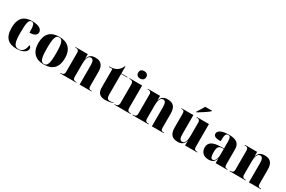

<svg xmlns="http://www.w3.org/2000/svg" viewBox="131 -2069 5021 3375"><g transform="rotate(30 2641.0 -382.0)"><path d="M300 10C446 10 506 -54 506 -105C506 -131 491 -152 469 -159C455 -44 401 -2 334 -2C250 -2 221 -70 221 -268C221 -475 239 -540 297 -540C345 -540 360 -494 360 -350C483 -350 505 -403 505 -440C505 -500 444 -550 300 -550C154 -550 44 -483 44 -267C44 -58 146 10 300 10Z M853 10C1031 10 1125 -83 1125 -271C1125 -459 1023 -550 856 -550C678 -550 585 -459 585 -271C585 -83 687 10 853 10ZM855 0C786 0 763 -67 763 -271C763 -473 786 -540 854 -540C923 -540 947 -473 947 -271C947 -67 924 0 855 0Z M1184 0H1512V-10H1504C1467 -10 1437 -19 1437 -74V-336C1437 -430 1455 -510 1515 -510C1563 -510 1579 -468 1579 -383V0H1820V-10H1816C1771 -10 1754 -19 1754 -80V-358C1754 -493 1698 -550 1586 -550C1511 -550 1458 -523 1438 -442H1436V-536H1187V-526H1195C1231 -526 1262 -517 1262 -464V-76C1262 -19 1230 -10 1192 -10H1184Z M2100 10C2177 10 2230 -8 2252 -19V-29C2227 -19 2204 -14 2185 -14C2141 -14 2117 -41 2117 -101V-526H2243V-536H2117V-679H2107C2088 -630 2059 -594 2019 -570C1981 -547 1930 -536 1867 -536V-526H1941V-149C1941 -32 2002 10 2100 10Z M2446 -622C2490 -622 2529 -648 2529 -698C2529 -751 2490 -774 2446 -774C2400 -774 2365 -751 2365 -698C2365 -648 2400 -622 2446 -622ZM2285 0H2617V-10H2606C2572 -10 2539 -23 2539 -78V-536H2281V-526H2297C2330 -526 2364 -513 2364 -462V-80C2364 -23 2331 -10 2297 -10H2285Z M2651 0H2979V-10H2971C2934 -10 2904 -19 2904 -74V-336C2904 -430 2922 -510 2982 -510C3030 -510 3046 -468 3046 -383V0H3287V-10H3283C3238 -10 3221 -19 3221 -80V-358C3221 -493 3165 -550 3053 -550C2978 -550 2925 -523 2905 -442H2903V-536H2654V-526H2662C2698 -526 2729 -517 2729 -464V-76C2729 -19 2697 -10 2659 -10H2651Z M3594 -615V-605H3604C3671 -643 3790 -721 3825 -756V-766H3687C3662 -721 3623 -656 3594 -615ZM3571 10C3646 10 3699 -18 3718 -98H3720V0H3966V-10H3962C3925 -10 3895 -19 3895 -72V-536H3649V-526H3653C3690 -526 3719 -517 3719 -462V-204C3719 -110 3702 -30 3642 -30C3594 -30 3579 -72 3579 -157V-536H3339V-526H3342C3385 -526 3403 -517 3403 -456V-182C3403 -47 3459 10 3571 10Z M4200 10C4260 10 4313 -10 4338 -90H4340V0H4578V-10H4574C4529 -10 4514 -26 4514 -80V-381C4514 -506 4440 -550 4293 -550C4175 -550 4077 -521 4077 -446C4077 -396 4125 -377 4223 -377C4223 -501 4237 -540 4284 -540C4325 -540 4339 -514 4339 -430V-298L4257 -295C4108 -290 4035 -244 4035 -143C4035 -47 4100 10 4200 10ZM4263 -25C4229 -25 4213 -61 4213 -151C4213 -245 4234 -282 4301 -286L4339 -288V-166C4339 -90 4309 -25 4263 -25Z M4621 0H4949V-10H4941C4904 -10 4874 -19 4874 -74V-336C4874 -430 4892 -510 4952 -510C5000 -510 5016 -468 5016 -383V0H5257V-10H5253C5208 -10 5191 -19 5191 -80V-358C5191 -493 5135 -550 5023 -550C4948 -550 4895 -523 4875 -442H4873V-536H4624V-526H4632C4668 -526 4699 -517 4699 -464V-76C4699 -19 4667 -10 4629 -10H4621Z"/></g></svg>

Font: Noto Serif Display ExtraBold
Style: Regular
Weight: 800
Designer: Monotype Design Team
Foundry: Monotype Imaging Inc.
Version: Version 2.009